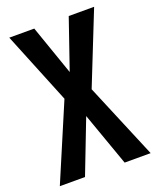

<svg xmlns="http://www.w3.org/2000/svg" viewBox="-134 -794 714 874"><g transform="rotate(-20 222.5 -357.0)"><path d="M443 0H317L225 -259L125 0H3L159 -367L18 -714H139L223 -473L306 -714H429L290 -365Z"/></g></svg>

Font: Noto Sans Ethiopic ExtraCondensed SemiBold
Style: Regular
Weight: 600
Width: 2
Designer: Monotype Design Team
Foundry: Monotype Imaging Inc.
Version: Version 2.102; ttfautohint (v1.8.4.7-5d5b)